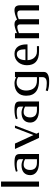

<svg xmlns="http://www.w3.org/2000/svg" viewBox="1335 -2101 960 3670"><g transform="rotate(-90 1815.0 -266.0)"><path d="M81.5 -726.1H180.7V0H81.5Z M502 -426.8Q478.5 -426.8 461.2 -425.3Q443.8 -423.8 429.7 -421.4Q415.5 -418.9 403.3 -415.8Q391.1 -412.6 378.9 -409.2L367.2 -440.9Q408.2 -456.1 452.9 -462.6Q497.6 -469.2 537.6 -469.2Q588.9 -469.2 621.8 -463.9Q654.8 -458.5 673.3 -446Q691.9 -433.6 699 -412.8Q706.1 -392.1 706.1 -360.8V0H545.9Q480.5 0 434.3 -13.7Q388.2 -27.3 358.9 -50.5Q329.6 -73.7 315.9 -103.8Q302.2 -133.8 302.2 -167Q302.2 -208 315.2 -239.3Q328.1 -270.5 352.5 -291.7Q377 -313 412.1 -324Q447.3 -335 492.2 -335Q516.6 -335 547.6 -326.7Q578.6 -318.4 606.9 -301.8V-362.8Q606.9 -374 604.5 -385.5Q602.1 -397 591.8 -406Q581.5 -415 560.3 -420.9Q539.1 -426.8 502 -426.8ZM606.9 -40V-266.1Q583.5 -280.3 558.1 -287.1Q532.7 -293.9 502 -293.9Q477.5 -293.9 458.7 -285.2Q439.9 -276.4 427.2 -260.3Q414.6 -244.1 408 -221.7Q401.4 -199.2 401.4 -171.9Q401.4 -164.1 402.1 -151.4Q402.8 -138.7 407 -124Q411.1 -109.4 419.7 -94.5Q428.2 -79.6 443.8 -67.4Q459.5 -55.2 483.4 -47.6Q507.3 -40 542 -40Z M1068.4 -106 1203.6 -460H1250.5L1094.2 -49.8L1117.2 0H1014.2L802.2 -460H906.2Z M1506.8 -426.8Q1483.4 -426.8 1466.1 -425.3Q1448.7 -423.8 1434.6 -421.4Q1420.4 -418.9 1408.2 -415.8Q1396 -412.6 1383.8 -409.2L1372.1 -440.9Q1413.1 -456.1 1457.8 -462.6Q1502.4 -469.2 1542.5 -469.2Q1593.8 -469.2 1626.7 -463.9Q1659.7 -458.5 1678.2 -446Q1696.8 -433.6 1703.9 -412.8Q1710.9 -392.1 1710.9 -360.8V0H1550.8Q1485.4 0 1439.2 -13.7Q1393.1 -27.3 1363.8 -50.5Q1334.5 -73.7 1320.8 -103.8Q1307.1 -133.8 1307.1 -167Q1307.1 -208 1320.1 -239.3Q1333 -270.5 1357.4 -291.7Q1381.8 -313 1417 -324Q1452.1 -335 1497.1 -335Q1521.5 -335 1552.5 -326.7Q1583.5 -318.4 1611.8 -301.8V-362.8Q1611.8 -374 1609.4 -385.5Q1606.9 -397 1596.7 -406Q1586.4 -415 1565.2 -420.9Q1543.9 -426.8 1506.8 -426.8ZM1611.8 -40V-266.1Q1588.4 -280.3 1563 -287.1Q1537.6 -293.9 1506.8 -293.9Q1482.4 -293.9 1463.6 -285.2Q1444.8 -276.4 1432.1 -260.3Q1419.4 -244.1 1412.8 -221.7Q1406.2 -199.2 1406.2 -171.9Q1406.2 -164.1 1407 -151.4Q1407.7 -138.7 1411.9 -124Q1416 -109.4 1424.6 -94.5Q1433.1 -79.6 1448.7 -67.4Q1464.4 -55.2 1488.3 -47.6Q1512.2 -40 1546.9 -40Z M2112.3 0Q2054.2 0 2010 -9.3Q1965.8 -18.6 1933.3 -35.4Q1900.9 -52.2 1879.2 -75.2Q1857.4 -98.1 1844.2 -125.7Q1831.1 -153.3 1825.7 -184.1Q1820.3 -214.8 1820.3 -247.1Q1820.3 -294.9 1834.7 -335.7Q1849.1 -376.5 1878.7 -406Q1908.2 -435.5 1953.4 -452.4Q1998.5 -469.2 2060.5 -469.2Q2085 -469.2 2116 -460.9Q2147 -452.6 2175.3 -436V-460H2274.4V97.2Q2274.4 115.7 2264.9 133.3Q2255.4 150.9 2234.4 164.3Q2213.4 177.7 2180.4 185.8Q2147.5 193.8 2100.6 193.8Q2067.9 193.8 2043 192.4Q2018.1 190.9 1996.6 187.7Q1975.1 184.6 1954.1 179.4Q1933.1 174.3 1908.2 167L1921.4 127.9Q1954.1 138.7 1987.1 143.3Q2020 147.9 2060.5 147.9Q2120.6 147.9 2147.9 127.2Q2175.3 106.4 2175.3 68.8V0ZM1919.4 -248Q1919.4 -231.4 1921.6 -209.7Q1923.8 -188 1930.7 -164.8Q1937.5 -141.6 1950.4 -119.4Q1963.4 -97.2 1984.6 -79.3Q2005.9 -61.5 2037.4 -50.8Q2068.8 -40 2112.3 -40H2175.3V-399.9Q2151.9 -414.1 2126.5 -421.1Q2101.1 -428.2 2070.3 -428.2Q2034.2 -428.2 2006.1 -413.3Q1978 -398.4 1958.7 -373.5Q1939.5 -348.6 1929.4 -316.2Q1919.4 -283.7 1919.4 -248Z M2620.1 -469.2Q2669.9 -469.2 2704.3 -450.9Q2738.8 -432.6 2760.5 -401.4Q2782.2 -370.1 2791.7 -329.3Q2801.3 -288.6 2801.3 -243.2V-220.2H2500.5Q2500.5 -192.9 2509.3 -161.1Q2518.1 -129.4 2537.8 -102.5Q2557.6 -75.7 2589.1 -57.9Q2620.6 -40 2666.5 -40H2768.1V0H2665Q2596.7 0 2547.1 -15.6Q2497.6 -31.2 2465.6 -61Q2433.6 -90.8 2418.5 -133.8Q2403.3 -176.8 2403.3 -231.9Q2403.3 -277.8 2417.7 -320.8Q2432.1 -363.8 2459.7 -396.7Q2487.3 -429.7 2527.6 -449.5Q2567.9 -469.2 2620.1 -469.2ZM2615.2 -424.8Q2585 -424.8 2563.5 -411.1Q2542 -397.5 2528.1 -374.8Q2514.2 -352.1 2507.6 -322Q2501 -292 2500.5 -259.8H2707V-280.8Q2706.1 -309.1 2701.9 -335Q2697.8 -360.8 2687.5 -380.9Q2677.2 -400.9 2659.9 -412.8Q2642.6 -424.8 2615.2 -424.8Z M3017.1 -421.9Q3076.7 -447.8 3118.2 -458.5Q3159.7 -469.2 3188 -469.2Q3208.5 -469.2 3223.4 -464.8Q3238.3 -460.4 3248.5 -453.6Q3258.8 -446.8 3265.1 -437.7Q3271.5 -428.7 3274.4 -419.9Q3336.9 -447.8 3380.4 -458.5Q3423.8 -469.2 3454.1 -469.2Q3477.5 -469.2 3495.4 -463.6Q3513.2 -458 3525.1 -444.8Q3537.1 -431.6 3543.2 -410.2Q3549.3 -388.7 3549.3 -356.9V0H3450.2V-353Q3450.2 -366.7 3447.5 -377.9Q3444.8 -389.2 3438.5 -397.5Q3432.1 -405.8 3421.4 -410.4Q3410.6 -415 3394 -415Q3360.8 -415 3334.2 -406.5Q3307.6 -397.9 3283.2 -388.2V0H3184.1V-357.9Q3184.1 -368.2 3182.1 -378.2Q3180.2 -388.2 3174.6 -396.5Q3168.9 -404.8 3158.9 -409.9Q3148.9 -415 3133.3 -415Q3119.1 -415 3103.3 -411.9Q3087.4 -408.7 3071.8 -403.8Q3056.2 -398.9 3042 -393.6Q3027.8 -388.2 3017.1 -383.8V0H2918V-460H3017.1Z"/></g></svg>

Font: Federov2
Style: Regular
Weight: 400
Designer: Olexa M. Volochay | Cyreal.org
Foundry: Olexa M. Volochay | Cyreal.org
Version: Version 1.000